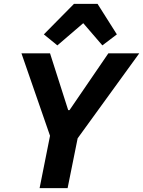

<svg xmlns="http://www.w3.org/2000/svg" viewBox="-20 -974 741 994"><path d="M363 -954 207 -796 277 -739 411 -854 510 -739 585 -796 485 -954ZM330 0 382 -258 701 -698H541L340 -404H333L239 -698H91L239 -271L185 0Z"/></svg>

Font: LVC Sans
Style: Bold Italic
Weight: 700
Italic angle: -11.31°
Designer: Mike Abbink, Paul van der Laan, Pieter van Rosmalen
Foundry: Bold Monday
Version: Version 3.0